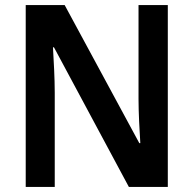

<svg xmlns="http://www.w3.org/2000/svg" viewBox="-20 -734 760 754"><path d="M639 0V-714H524V-345C524 -293 528 -219 531 -172H527L234 -714H81V0H195V-370C195 -427 191 -495 188 -548H192L486 0Z"/></svg>

Font: Noto Sans Thai Looped SemiCondensed SemiBold
Style: Regular
Weight: 600
Width: 4
Designer: Sasikarn Vongin, Ben Mitchell
Foundry: The Fontpad Ltd
Version: Version 1.001